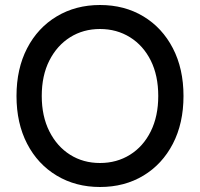

<svg xmlns="http://www.w3.org/2000/svg" viewBox="-20 -734 800 768"><path d="M380 14Q283 14 207 -31.5Q131 -77 88.5 -159Q46 -241 46 -350Q46 -459 88.5 -541Q131 -623 207 -668.5Q283 -714 380 -714Q478 -714 553.5 -668.5Q629 -623 671.5 -541Q714 -459 714 -350Q714 -241 671.5 -159Q629 -77 553.5 -31.5Q478 14 380 14ZM380 -82Q447 -82 500 -115Q553 -148 583 -208.5Q613 -269 613 -350Q613 -432 583 -492Q553 -552 500 -585Q447 -618 380 -618Q313 -618 260.5 -585Q208 -552 177.5 -492Q147 -432 147 -350Q147 -269 177.5 -208.5Q208 -148 260.5 -115Q313 -82 380 -82Z"/></svg>

Font: Fustat SemiBold
Style: Regular
Weight: 600
Designer: Mohamed Gaber, Khaled Hosny, Laura Garcia Mut
Foundry: Kief Type Foundry, Alif Type Foundry, Hard Type Foundry
Version: Version 1.007